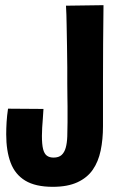

<svg xmlns="http://www.w3.org/2000/svg" viewBox="-20 -719 447 742"><path d="M184 3Q117 3 77.5 -21Q38 -45 21 -90.5Q4 -136 4 -200Q4 -223 5.5 -247.5Q7 -272 11 -299L148 -298Q147 -278 145.5 -260Q144 -242 143 -225.5Q142 -209 142 -194Q142 -161 146.5 -143Q151 -125 161 -117.5Q171 -110 187 -110Q207 -110 218 -120Q229 -130 234 -148Q239 -166 240 -191.5Q241 -217 241 -247Q241 -266 241 -280Q241 -294 241 -308.5Q241 -323 240.5 -343.5Q240 -364 240 -396Q240 -422 240 -459.5Q240 -497 239 -539.5Q238 -582 237.5 -623Q237 -664 235 -697L380 -699Q379 -629 378.5 -549.5Q378 -470 378 -402Q378 -368 378 -342.5Q378 -317 378 -291.5Q378 -266 378 -231Q378 -180 369 -137Q360 -94 338.5 -63Q317 -32 279 -14.5Q241 3 184 3Z"/></svg>

Font: Truculenta Black
Style: Regular
Weight: 900
Version: Version 1.002